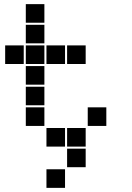

<svg xmlns="http://www.w3.org/2000/svg" viewBox="-20 -715 640 930"><path d="M106 -695Q105 -695 105 -695Q105 -695 105 -694V-606Q105 -605 105 -605Q105 -605 106 -605H194Q195 -605 195 -605Q195 -605 195 -606V-694Q195 -695 195 -695Q195 -695 194 -695ZM106 -595Q105 -595 105 -595Q105 -595 105 -594V-506Q105 -505 105 -505Q105 -505 106 -505H194Q195 -505 195 -505Q195 -505 195 -506V-594Q195 -595 195 -595Q195 -595 194 -595ZM6 -495Q5 -495 5 -495Q5 -495 5 -494V-406Q5 -405 5 -405Q5 -405 6 -405H94Q95 -405 95 -405Q95 -405 95 -406V-494Q95 -495 95 -495Q95 -495 94 -495ZM106 -495Q105 -495 105 -495Q105 -495 105 -494V-406Q105 -405 105 -405Q105 -405 106 -405H194Q195 -405 195 -405Q195 -405 195 -406V-494Q195 -495 195 -495Q195 -495 194 -495ZM206 -495Q205 -495 205 -495Q205 -495 205 -494V-406Q205 -405 205 -405Q205 -405 206 -405H294Q295 -405 295 -405Q295 -405 295 -406V-494Q295 -495 295 -495Q295 -495 294 -495ZM306 -495Q305 -495 305 -495Q305 -495 305 -494V-406Q305 -405 305 -405Q305 -405 306 -405H394Q395 -405 395 -405Q395 -405 395 -406V-494Q395 -495 395 -495Q395 -495 394 -495ZM106 -395Q105 -395 105 -395Q105 -395 105 -394V-306Q105 -305 105 -305Q105 -305 106 -305H194Q195 -305 195 -305Q195 -305 195 -306V-394Q195 -395 195 -395Q195 -395 194 -395ZM106 -295Q105 -295 105 -295Q105 -295 105 -294V-206Q105 -205 105 -205Q105 -205 106 -205H194Q195 -205 195 -205Q195 -205 195 -206V-294Q195 -295 195 -295Q195 -295 194 -295ZM106 -195Q105 -195 105 -195Q105 -195 105 -194V-106Q105 -105 105 -105Q105 -105 106 -105H194Q195 -105 195 -105Q195 -105 195 -106V-194Q195 -195 195 -195Q195 -195 194 -195ZM406 -195Q405 -195 405 -195Q405 -195 405 -194V-106Q405 -105 405 -105Q405 -105 406 -105H494Q495 -105 495 -105Q495 -105 495 -106V-194Q495 -195 495 -195Q495 -195 494 -195ZM206 -95Q205 -95 205 -95Q205 -95 205 -94V-6Q205 -5 205 -5Q205 -5 206 -5H294Q295 -5 295 -5Q295 -5 295 -6V-94Q295 -95 295 -95Q295 -95 294 -95ZM306 -95Q305 -95 305 -95Q305 -95 305 -94V-6Q305 -5 305 -5Q305 -5 306 -5H394Q395 -5 395 -5Q395 -5 395 -6V-94Q395 -95 395 -95Q395 -95 394 -95ZM306 5Q305 5 305 5Q305 5 305 6V94Q305 95 305 95Q305 95 306 95H394Q395 95 395 95Q395 95 395 94V6Q395 5 395 5Q395 5 394 5ZM206 105Q205 105 205 105Q205 105 205 106V194Q205 195 205 195Q205 195 206 195H294Q295 195 295 195Q295 195 295 194V106Q295 105 295 105Q295 105 294 105Z"/></svg>

Font: Doto Black
Style: Regular
Weight: 900
Version: Version 1.000